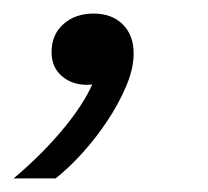

<svg xmlns="http://www.w3.org/2000/svg" viewBox="-80 -121 306 283"><path d="M-60 142Q-16 105 16.5 65Q49 25 61 -9L70 0Q66 1 61 2.5Q56 4 48 4Q26 4 11 -9Q-4 -22 -4 -44Q-4 -70 13.5 -85.5Q31 -101 58 -101Q85 -101 101 -85Q117 -69 117 -42Q117 -20 106 6Q95 32 78 57.5Q61 83 41 105Q21 127 2 142Z"/></svg>

Font: Mona Sans ExtraLight Medium
Style: Italic
Weight: 500
Italic angle: -11.6951°
Version: Version 2.000